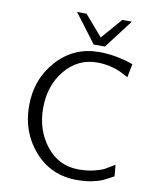

<svg xmlns="http://www.w3.org/2000/svg" viewBox="-99 -987 872 1079"><g transform="rotate(10 337.0 -447.0)"><path d="M252 -912H306L408 -794L510 -912H565L440 -748H376ZM414 -712Q511 -712 609 -677L594 -600Q559 -619 540 -627.5Q521 -636 487 -644Q453 -652 413 -652Q304 -652 231 -564.5Q158 -477 158 -347Q158 -222 229 -132Q300 -42 414 -42Q464 -42 503 -52Q542 -62 558.5 -71Q575 -80 614 -104L620 -39Q582 -18 560.5 -8Q539 2 501 10Q463 18 414 18Q267 18 172.5 -88.5Q78 -195 78 -347Q78 -499 174 -605.5Q270 -712 414 -712Z"/></g></svg>

Font: Coval
Style: ExtraLight
Weight: 250
Foundry: Context Ltd
Version: Version 001.000